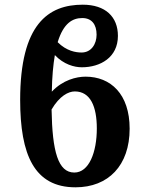

<svg xmlns="http://www.w3.org/2000/svg" viewBox="-20 -789 608 819"><path d="M302 10C442 10 533 -83 533 -240C533 -388 452 -462 345 -462C306 -462 248 -448 201 -398C202 -462 207 -513 214 -554C252 -514 297 -502 329 -502C408 -502 483 -544 483 -636C483 -717 430 -769 333 -769C186 -769 66 -686 66 -363C66 -129 126 10 302 10ZM331 -712C371 -712 392 -685 392 -641C392 -602 370 -565 328 -565C304 -565 264 -571 226 -609C251 -691 290 -712 331 -712ZM299 -399C366 -399 393 -334 393 -241C393 -140 360 -53 297 -53C228 -53 203 -142 200 -322C234 -380 272 -399 299 -399Z"/></svg>

Font: Noto Serif Condensed
Style: Bold
Weight: 700
Width: 3
Designer: Monotype Design Team
Foundry: Monotype Imaging Inc.
Version: Version 2.015